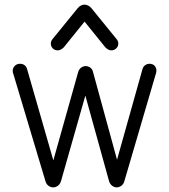

<svg xmlns="http://www.w3.org/2000/svg" viewBox="-20 -801 732 831"><path d="M210 10Q200 10 190.5 3.5Q181 -3 177 -16L38 -480Q35 -485 35 -494Q35 -507 44 -516Q53 -525 67 -525Q78 -525 86 -519Q94 -513 97 -503L218 -82L203 -79L318 -488Q322 -502 331.5 -508.5Q341 -515 351 -515Q361 -515 370.5 -508.5Q380 -502 383 -488L493 -86L479 -83L597 -503Q600 -513 608.5 -519Q617 -525 627 -525Q641 -525 649 -516.5Q657 -508 657 -495Q657 -488 654 -480L518 -16Q514 -3 504.5 3.5Q495 10 485 10Q475 10 465.5 3Q456 -4 452 -17L342 -414H357L244 -17Q240 -4 230.5 3Q221 10 210 10ZM230 -583Q217 -583 208.5 -591.5Q200 -600 200 -613Q200 -617 201.5 -621.5Q203 -626 206 -630L315 -764Q322 -773 330 -777Q338 -781 346 -781Q353 -781 361.5 -777Q370 -773 377 -764L486 -630Q489 -626 490.5 -621.5Q492 -617 492 -613Q492 -600 483 -591.5Q474 -583 462 -583Q454 -583 447.5 -587Q441 -591 436 -596L327 -731H365L256 -596Q251 -591 244 -587Q237 -583 230 -583Z"/></svg>

Font: National Park Light
Style: Regular
Weight: 300
Designer: Andrea Herstowski, Ben Hoepner
Version: Version 1.009